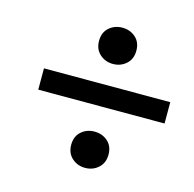

<svg xmlns="http://www.w3.org/2000/svg" viewBox="-83 -675 705 696"><g transform="rotate(15 269.0 -327.0)"><path d="M294 -64Q265 -64 244.5 -82.5Q224 -101 224 -132Q224 -164 244.5 -182Q265 -200 294 -200Q323 -200 343.5 -182Q364 -164 364 -132Q364 -101 343.5 -82.5Q323 -64 294 -64ZM294 -454Q265 -454 244.5 -472.5Q224 -491 224 -522Q224 -554 244.5 -572Q265 -590 294 -590Q323 -590 343.5 -572Q364 -554 364 -522Q364 -491 343.5 -472.5Q323 -454 294 -454ZM57 -294V-374H531V-294Z"/></g></svg>

Font: Source Serif 4 Caption
Style: Italic
Weight: 400
Italic angle: -12°
Designer: Frank Grießhammer
Foundry: Adobe Systems Incorporated
Version: Version 4.004;hotconv 1.0.117;makeotfexe 2.5.65602